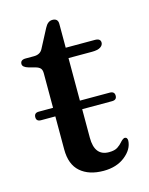

<svg xmlns="http://www.w3.org/2000/svg" viewBox="-95 -646 554 715"><g transform="rotate(-15 182.0 -288.0)"><path d="M21 -249.5Q21 -266.5 39 -266.5H94V-399.5Q94 -412.5 88.5 -418.8Q83 -425 71 -428.5L45 -435.5Q22.5 -442 22.5 -454.5Q22.5 -470.5 43 -470.5H75Q100 -470.5 109.5 -490.5L146.5 -561Q158 -583.5 176 -583.5Q197.5 -583.5 197.5 -562.5V-470.5H310Q331.5 -470.5 331.5 -454.5Q331.5 -444.5 321 -437.5Q310.5 -430.5 288 -430.5H197.5V-266.5H312.5Q331 -266.5 331 -250Q331 -233.5 312.5 -233.5H197.5V-123.5Q197.5 -53 253 -53Q275 -53 286.5 -60.8Q298 -68.5 305.2 -77.2Q312.5 -86 321 -89.5Q333 -90 333 -76Q331.5 -43 298.8 -17Q266 9 216 9Q159.5 9 126.8 -19.5Q94 -48 94 -106V-233.5H39Q21 -233.5 21 -249.5Z"/></g></svg>

Font: Fraunces 9pt
Style: Regular
Weight: 400
Version: Version 1.000;[b76b70a41]